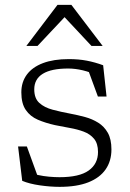

<svg xmlns="http://www.w3.org/2000/svg" viewBox="-20 -736 516 765"><path d="M254 -500.5Q294 -500.5 326.2 -494.2Q358.5 -488 391 -476L404.5 -351.5H370L326.5 -470L377 -432Q340.5 -448.5 310 -455.8Q279.5 -463 251.5 -463Q184.5 -463 150.5 -442Q116.5 -421 116.5 -380Q116.5 -344 136.8 -325.8Q157 -307.5 190 -298.8Q223 -290 261 -283Q290 -277.5 318.8 -269.8Q347.5 -262 371.2 -247.2Q395 -232.5 409.5 -207Q424 -181.5 424 -140.5Q424 -94.5 400.8 -61Q377.5 -27.5 331.8 -9.5Q286 8.5 217.5 8.5Q180.5 8.5 138.8 2.5Q97 -3.5 68.5 -15.5L52 -152.5H87L136 -17.5L92 -50.5Q109.5 -43.5 131.2 -38.8Q153 -34 175.5 -32Q198 -30 217 -30Q296 -30 333.2 -56.5Q370.5 -83 370.5 -130.5Q370.5 -164 354.8 -183Q339 -202 313.5 -211.5Q288 -221 258 -226.2Q228 -231.5 199 -237.5Q161 -246 130.8 -259Q100.5 -272 82.8 -297.8Q65 -323.5 65 -368Q65 -409 87 -438.8Q109 -468.5 151.2 -484.5Q193.5 -500.5 254 -500.5ZM85 -553 209 -716.5H264.5L389 -553H344.5L227.5 -678H247L129.5 -553Z"/></svg>

Font: Newsreader 9pt Light
Style: Regular
Weight: 300
Designer: Hugues Gentile
Foundry: Production Type
Version: Version 1.003